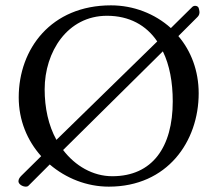

<svg xmlns="http://www.w3.org/2000/svg" viewBox="-20 -684 813 718"><path d="M589 -492C614 -441 626 -377 626 -305C626 -134 550 -25 400 -25C327 -25 261 -64 216 -123ZM77 14C81 14 84 13 86 11L166 -69C227 -17 305 14 387 14C606 14 723 -155 723 -335C723 -420 694 -494 647 -549L719 -621C724 -626 726 -632 726 -639C726 -644 724 -650 723 -654C720 -663 706 -665 699 -658L619 -579C559 -633 479 -664 395 -664C171 -664 50 -501 50 -320C50 -234 82 -158 134 -100L59 -26C53 -20 49 -13 49 -6C49 4 63 14 77 14ZM380 -625C463 -625 527 -590 568 -529L191 -161C161 -215 147 -281 147 -350C147 -490 232 -625 380 -625Z"/></svg>

Font: EB Garamond 12
Style: Regular
Weight: 400
Version: Version 0.016+